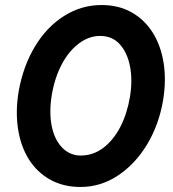

<svg xmlns="http://www.w3.org/2000/svg" viewBox="-20 -732 689 764"><path d="M301 12Q232 12 180 -17Q128 -46 95.5 -97Q63 -148 52 -217.5Q41 -287 54 -367Q72 -469 119 -547Q166 -625 235 -668.5Q304 -712 384 -712Q452 -712 503.5 -683Q555 -654 587.5 -602.5Q620 -551 631 -482Q642 -413 629 -333Q612 -234 564.5 -156Q517 -78 448.5 -33Q380 12 301 12ZM300 -113Q351 -113 391.5 -144Q432 -175 459 -227.5Q486 -280 497 -346Q508 -412 497.5 -467Q487 -522 457 -555.5Q427 -589 378 -589Q334 -589 294 -559Q254 -529 226 -476.5Q198 -424 186 -354Q175 -286 185.5 -232Q196 -178 226 -146Q256 -114 300 -113Z"/></svg>

Font: Figtree
Style: Bold Italic
Weight: 700
Italic angle: -9.5°
Foundry: Erik Kennedy
Version: Version 2.001;gftools[0.9.30]